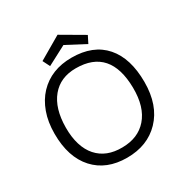

<svg xmlns="http://www.w3.org/2000/svg" viewBox="-211 -1119 1255 1300"><g transform="rotate(-30 417.0 -468.5)"><path d="M65.4 -376Q65.4 -468.3 91.6 -540.5Q117.7 -612.8 165 -663.1Q262.2 -765.6 421.9 -765.6Q590.3 -765.6 679.7 -663.1Q768.1 -562 768.1 -376Q768.1 -194.8 668.5 -91.3Q571.3 9.8 411.1 9.8Q250.5 9.8 158.2 -91.3Q65.4 -193.4 65.4 -376ZM152.3 -375Q151.9 -299.3 169.9 -241Q188 -182.6 222.7 -143.6Q292.5 -64.9 418 -66.9Q541.5 -67.9 611.3 -147.5Q683.6 -230 681.6 -381.3Q677.7 -689 411.1 -689Q289.6 -689 221.7 -606.9Q153.3 -524.4 152.3 -375ZM268.6 -788.6 240.7 -843.8 418 -947.3 595.2 -843.8 567.4 -788.6 418 -867.2Z"/></g></svg>

Font: Duru Sans
Style: Regular
Weight: 400
Designer: Onur Yazõcõgil
Foundry: Onur Yazõcõgil
Version: Version 1.002